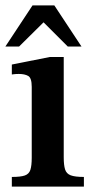

<svg xmlns="http://www.w3.org/2000/svg" viewBox="-21 -694 352 714"><path d="M291 0H23V-36Q56 -36 71.5 -41.5Q87 -47 92 -62.5Q97 -78 97 -107V-371Q97 -404 84 -411.5Q71 -419 49 -419Q38 -419 30.5 -418Q23 -417 23 -417V-454L164 -482H216V-109Q216 -80 221 -64Q226 -48 242 -42Q258 -36 291 -36ZM50 -521H-1L100 -674H181L282 -521H231L141 -611Z"/></svg>

Font: STIX Two Text SemiBold
Style: Regular
Weight: 600
Designer: Ross Mills, John Hudson & Paul Hanslow, Tiro Typeworks Ltd; with prior portions MicroPress Inc., and Coen Hoffman.
Foundry: Tiro Typeworks Ltd
Version: Version 2.13 b171